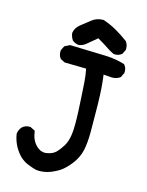

<svg xmlns="http://www.w3.org/2000/svg" viewBox="-123 -899 747 979"><g transform="rotate(15 250.0 -409.5)"><path d="M74.7 -200.7Q77.6 -200.7 82 -200.2L106.9 -187.5L107.4 -183.6Q112.8 -139.6 139.2 -113.3Q160.6 -92.3 185.1 -92.3Q189.5 -92.3 193.8 -93.3Q224.6 -98.1 241.2 -113.8Q258.3 -130.9 273.4 -155.3Q288.6 -179.7 293.9 -216.8Q297.4 -237.8 297.4 -273.2Q297.4 -308.6 295.7 -343.3Q293.9 -377.9 292.7 -398.9Q291.5 -419.9 290.5 -437Q288.6 -471.7 287.1 -491.7Q284.7 -527.8 277.8 -561.5L164.1 -563.5L141.6 -574.7L140.1 -576.2Q128.4 -590.8 128.4 -611.3Q128.4 -614.3 128.9 -619.1L140.6 -642.6L168 -656.2Q312 -652.3 360.8 -650.4Q410.6 -648.4 458.5 -633.8L460 -631.8Q472.2 -618.2 472.2 -597.7Q472.2 -594.7 471.7 -589.8L460.4 -566.4L459 -564.9Q440.9 -551.8 417 -551.8H416.5L371.6 -555.2Q376.5 -520.5 378.9 -485.8Q383.8 -425.8 383.8 -257.8Q383.8 -197.3 374.8 -157Q365.7 -116.7 338.4 -81.5Q311 -46.9 288.6 -31.7Q266.1 -16.6 238.5 -6.1Q210.9 4.4 180.7 4.4Q170.4 4.4 166.5 3.4Q162.6 2.4 157 1Q151.4 -0.5 146 -2.2Q140.6 -3.9 135.3 -5.9Q124.5 -9.8 113.8 -14.2Q86.9 -26.9 67.4 -49.3Q30.3 -92.8 21.5 -149.4Q23.9 -170.4 37.6 -186Q53.7 -200.7 74.7 -200.7ZM298.8 -824.2H300.3Q336.4 -812 368.2 -794.2Q399.9 -776.4 436 -750L437 -749Q448.7 -733.4 448.7 -712.9Q448.7 -710 448.2 -705.1L437 -682.6Q427.7 -674.8 418.7 -672.1Q409.7 -669.4 401.4 -669.4Q397.9 -669.4 393.6 -669.9L371.6 -681.2Q336.9 -704.6 297.9 -727.1L242.7 -681.2Q227.5 -670.4 209 -668Q189.9 -670.4 175.8 -682.1Q164.6 -698.2 162.1 -718.8Q166.5 -746.6 188.5 -764.2Q213.9 -783.7 237.3 -802.7Q262.7 -824.2 298.8 -824.2Z"/></g></svg>

Font: Bakudai
Style: Bold
Weight: 700
Version: Version 1.48